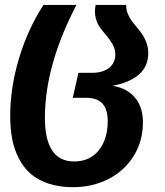

<svg xmlns="http://www.w3.org/2000/svg" viewBox="-20 -550 680 791"><path d="M280.8 221.2Q224.6 221.2 180.4 206.5Q136.2 191.9 106.7 166.3Q77.1 140.6 57.9 103.3Q38.6 65.9 30.3 22.9Q22 -20 22 -71.8Q22 -188 58.1 -308.8Q94.2 -429.7 159.2 -529.8H294.9Q165 -280.3 165 -64.9Q165 115.2 285.2 115.2Q350.6 115.2 387.2 68.8Q423.8 22.5 423.8 -50.8Q423.8 -99.6 402.1 -123.3Q380.4 -147 335 -147H279.8L303.2 -250H358.9Q403.3 -250 429.2 -270.3Q455.1 -290.5 455.1 -326.2Q455.1 -346.7 444.6 -366Q434.1 -385.3 420.4 -401.1Q406.7 -417 393.6 -434.3Q380.4 -451.7 374.3 -476.1Q368.2 -500.5 374 -529.8H500Q499 -509.3 508.1 -489.7Q517.1 -470.2 530.8 -453.6Q544.4 -437 558.1 -419.7Q571.8 -402.3 581.3 -379.4Q590.8 -356.4 590.8 -331.1Q590.8 -275.9 551.3 -242.2Q511.7 -208.5 442.9 -196.8Q502 -187.5 535.4 -148.7Q568.8 -109.9 568.8 -45.9Q568.8 31.7 530.5 93Q492.2 154.3 426.5 187.7Q360.8 221.2 280.8 221.2Z"/></svg>

Font: FiraGO SemiBold
Style: Italic
Weight: 600
Italic angle: -8°
Designer: bBox Type GmbH
Foundry: bBox Type GmbH
Version: Version 1.001;PS 001.001;hotconv 1.0.88;makeotf.lib2.5.64775